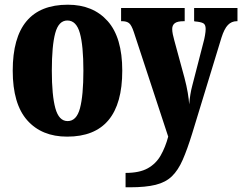

<svg xmlns="http://www.w3.org/2000/svg" viewBox="-20 -570 1028 815"><path d="M265 10Q157 10 95.5 -59.5Q34 -129 34 -270Q34 -550 268 -550Q375 -550 437 -480.5Q499 -411 499 -270Q499 10 265 10ZM267 -56Q305 -56 319.5 -110.5Q334 -165 334 -270Q334 -376 319 -429.5Q304 -483 266 -483Q229 -483 214.5 -429.5Q200 -376 200 -270Q200 -165 215 -110.5Q230 -56 267 -56ZM513 164Q572 164 607 144.5Q642 125 662 90Q682 55 694 10L548 -434Q538 -464 527.5 -472Q517 -480 499 -480H494V-536H764V-480H760Q733 -480 722 -471.5Q711 -463 711 -447Q711 -437 713.5 -424.5Q716 -412 720 -398L763 -240Q772 -206 777 -176.5Q782 -147 783 -127Q787 -173 796 -206L844 -392Q847 -402 850 -419Q853 -436 853 -447Q853 -466 842.5 -471.5Q832 -477 808 -479L804 -480V-536H988V-480H985Q963 -480 947.5 -464Q932 -448 920 -410L796 -4Q775 64 755.5 108.5Q736 153 709.5 178.5Q683 204 640.5 214.5Q598 225 532 225H513Z"/></svg>

Font: Noto Serif ExtraCondensed Black
Style: Regular
Weight: 900
Width: 2
Designer: Monotype Design Team
Foundry: Monotype Imaging Inc.
Version: Version 2.015; ttfautohint (v1.8.4.7-5d5b)